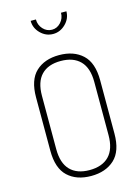

<svg xmlns="http://www.w3.org/2000/svg" viewBox="-141 -1047 826 1131"><g transform="rotate(-15 271.5 -481.5)"><path d="M76 -200V-525Q76 -632 129 -681.5Q182 -731 271 -731Q360 -731 413.5 -681.5Q467 -632 467 -525V-200Q467 -93 413.5 -43.5Q360 6 271 6Q182 6 129 -43.5Q76 -93 76 -200ZM431 -200V-525Q431 -610 389.5 -652.5Q348 -695 271 -695Q194 -695 153 -652.5Q112 -610 112 -525V-200Q112 -115 153 -72.5Q194 -30 271 -30Q348 -30 389.5 -72.5Q431 -115 431 -200ZM347 -969H380Q380 -925 347 -892.5Q314 -860 271 -860Q227 -860 194.5 -892.5Q162 -925 162 -969H194Q194 -935 216.5 -910.5Q239 -886 271 -886Q302 -886 324.5 -910.5Q347 -935 347 -969Z"/></g></svg>

Font: Dosis
Style: ExtraLight
Weight: 250
Designer: Edgar Tolentino, Pablo Impallari, Igino Marini
Foundry: Edgar Tolentino, Pablo Impallari, Igino Marini
Version: Version 1.007